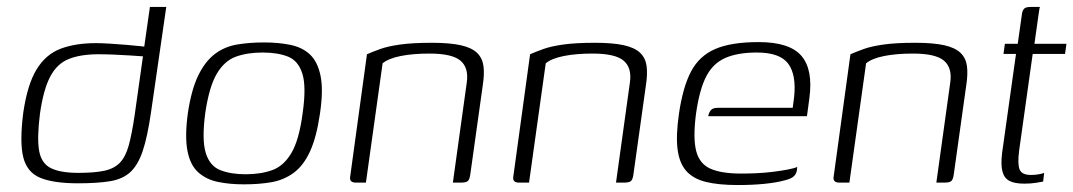

<svg xmlns="http://www.w3.org/2000/svg" viewBox="-20 -525 3086 552"><path d="M204 2Q135 2 96.5 -13.5Q58 -29 47 -72.5Q36 -116 47 -202Q59 -283 85.5 -326Q112 -369 154.5 -385Q197 -401 256 -401Q272 -401 296 -399.5Q320 -398 344 -396Q368 -394 386.5 -392Q405 -390 410 -388L393 -379L411 -505H458L414 -201Q404 -132 390.5 -91.5Q377 -51 355 -30.5Q333 -10 296.5 -4Q260 2 204 2ZM205 -28Q251 -28 279.5 -34Q308 -40 324.5 -57Q341 -74 350 -106.5Q359 -139 367 -193L391 -363Q378 -364 355 -365.5Q332 -367 307.5 -368Q283 -369 263 -369Q212 -369 178 -355.5Q144 -342 124.5 -305Q105 -268 95 -199Q86 -128 92.5 -91.5Q99 -55 126.5 -41.5Q154 -28 205 -28Z M682 5Q640 5 606.5 -2Q573 -9 550 -29.5Q527 -50 519 -91Q511 -132 520 -199Q530 -267 550 -308Q570 -349 598 -370Q626 -391 661.5 -397Q697 -403 739 -403Q781 -403 815 -396Q849 -389 871 -368.5Q893 -348 901.5 -307.5Q910 -267 900 -199Q890 -130 871 -89Q852 -48 823.5 -27.5Q795 -7 759.5 -1Q724 5 682 5ZM686 -24Q730 -24 763 -36Q796 -48 818 -85.5Q840 -123 850 -199Q861 -275 849.5 -312.5Q838 -350 808.5 -362Q779 -374 735 -374Q691 -374 658 -362Q625 -350 603 -312.5Q581 -275 570 -199Q560 -123 571.5 -85.5Q583 -48 613 -36Q643 -24 686 -24Z M1003 0Q983 0 987 -19L1035 -369Q1051 -376 1073 -384Q1095 -392 1130.5 -397Q1166 -402 1222 -402Q1273 -402 1304.5 -395Q1336 -388 1351.5 -373Q1367 -358 1370 -335Q1373 -312 1368 -280L1332 -23Q1331 -15 1328.5 -9.5Q1326 -4 1320.5 -2Q1315 0 1306 0H1282L1322 -288Q1328 -330 1304 -350.5Q1280 -371 1215 -371Q1167 -371 1132 -364Q1097 -357 1080 -343L1032 0Z M1472 0Q1452 0 1456 -19L1504 -369Q1520 -376 1542 -384Q1564 -392 1599.5 -397Q1635 -402 1691 -402Q1742 -402 1773.5 -395Q1805 -388 1820.5 -373Q1836 -358 1839 -335Q1842 -312 1837 -280L1801 -23Q1800 -15 1797.5 -9.5Q1795 -4 1789.5 -2Q1784 0 1775 0H1751L1791 -288Q1797 -330 1773 -350.5Q1749 -371 1684 -371Q1636 -371 1601 -364Q1566 -357 1549 -343L1501 0Z M2101 7Q2046 7 2009.5 -2Q1973 -11 1953 -33.5Q1933 -56 1928 -96Q1923 -136 1932 -198Q1943 -274 1966.5 -319Q1990 -364 2036 -384Q2082 -404 2161 -404Q2250 -404 2284 -364.5Q2318 -325 2307 -243L2300 -191H2016Q2018 -201 2023.5 -208Q2029 -215 2043 -215H2259L2263 -245Q2270 -310 2246 -342Q2222 -374 2156 -374Q2101 -374 2065.5 -358.5Q2030 -343 2010.5 -305.5Q1991 -268 1981 -198Q1972 -128 1981.5 -91Q1991 -54 2022.5 -40Q2054 -26 2111 -26Q2131 -26 2154.5 -27Q2178 -28 2202 -31Q2226 -34 2244.5 -37.5Q2263 -41 2272 -45L2271 -35Q2270 -27 2263.5 -19.5Q2257 -12 2238 -7Q2213 0 2178 3.5Q2143 7 2101 7Z M2393 0Q2373 0 2377 -19L2425 -369Q2441 -376 2463 -384Q2485 -392 2520.5 -397Q2556 -402 2612 -402Q2663 -402 2694.5 -395Q2726 -388 2741.5 -373Q2757 -358 2760 -335Q2763 -312 2758 -280L2722 -23Q2721 -15 2718.5 -9.5Q2716 -4 2710.5 -2Q2705 0 2696 0H2672L2712 -288Q2718 -330 2694 -350.5Q2670 -371 2605 -371Q2557 -371 2522 -364Q2487 -357 2470 -343L2422 0Z M2925 3Q2897 3 2882 -5Q2867 -13 2862 -32Q2857 -51 2861 -85L2901 -370H2865L2869 -399H2906L2917 -477Q2918 -489 2921 -495Q2924 -501 2929 -503Q2934 -505 2942 -505H2970Q2969 -504 2968 -497.5Q2967 -491 2965 -477L2954 -399H3046L3042 -370H2949L2910 -92Q2905 -53 2911.5 -37.5Q2918 -22 2944 -22Q2956 -22 2967 -24Q2978 -26 2982 -28L2979 -3Q2974 -2 2959 0.5Q2944 3 2925 3Z"/></svg>

Font: Genos Thin Light
Style: Italic
Weight: 300
Italic angle: -8°
Version: Version 1.010